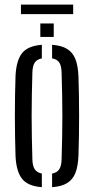

<svg xmlns="http://www.w3.org/2000/svg" viewBox="-20 -799 404 826"><path d="M46.8 -127.8Q45.5 -166.7 44.8 -210.3Q44 -254 44 -299.3Q44 -344.6 44.7 -388.5Q45.4 -432.4 46.8 -472Q49.9 -538.8 74.9 -570.3Q99.8 -601.7 160 -606.3V-547.7Q138.7 -543.8 129.5 -529.7Q120.2 -515.6 119.3 -487.3Q117.9 -435.8 117 -389.9Q116.1 -344.1 116.1 -299.9Q116.1 -255.6 117 -209.8Q117.9 -163.9 119.3 -112.5Q120.2 -84.5 129.7 -70.5Q139.1 -56.5 160 -52.3V6.3Q100 1.7 75 -29.7Q49.9 -61.2 46.8 -127.8ZM204.1 6.3V-52.1Q225.3 -56.3 234.7 -70.4Q244.1 -84.4 245 -112.5Q246.4 -164.4 247.4 -210.2Q248.3 -256 248.3 -300.1Q248.3 -344.2 247.4 -390Q246.4 -435.8 245 -487.3Q244.1 -516.2 234.9 -530.1Q225.7 -544.1 204.1 -547.9V-606.3Q244.8 -603.3 269 -588.3Q293.1 -573.3 304.4 -544.8Q315.6 -516.3 317.5 -472Q318.9 -433.1 319.6 -389.4Q320.3 -345.7 320.3 -300.6Q320.3 -255.5 319.6 -211.5Q318.9 -167.5 317.5 -127.8Q315.6 -83.8 304.4 -55Q293.1 -26.3 269 -11.5Q244.8 3.3 204.1 6.3ZM153.5 -640V-698.1H211.2V-640ZM70.1 -779.3H294.8V-738.3H70.1Z"/></svg>

Font: Big Shoulders Stencil Display SC Thin
Style: Regular
Weight: 100
Designer: Patric King
Foundry: XO Type Co
Version: Version 2.001